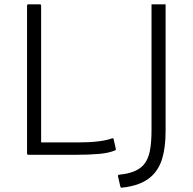

<svg xmlns="http://www.w3.org/2000/svg" viewBox="-20 -795 890 887"><path d="M105 -86V-769Q105 -775 111 -775H164Q170 -775 170 -769V-137H337Q448 -137 498 -156Q504 -157 505 -152L515 -107Q517 -102 511 -100Q483 -88 438 -84Q393 -80 337 -80H111Q105 -80 105 -86ZM680 -775H745V-189Q745 -115 729.5 -63Q714 -11 678 21Q631 63 543 72Q538 73 536 67L525 19Q524 14 530 12Q610 5 644 -34Q665 -59 672.5 -98.5Q680 -138 680 -194Z"/></svg>

Font: Gowun Dodum
Style: Regular
Weight: 400
Designer: Yanghee Ryu
Foundry: Yanghee Ryu
Version: Version 2.000